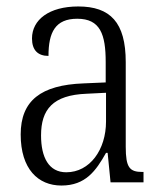

<svg xmlns="http://www.w3.org/2000/svg" viewBox="-20 -564 503 594"><path d="M170 10C245 10 277 -36 308 -91H313L322 0H424V-32H421C381 -32 369 -45 369 -110V-372C369 -495 321 -544 222 -544C132 -544 79 -503 79 -445C79 -409 97 -391 130 -391C130 -464 151 -506 219 -506C290 -506 307 -458 307 -372V-309L238 -306C107 -301 44 -253 44 -148C44 -41 98 10 170 10ZM185 -31C131 -31 107 -77 107 -145C107 -225 143 -270 248 -274L308 -277V-188C308 -101 258 -31 185 -31Z"/></svg>

Font: Noto Serif Sinhala Condensed Light
Style: Regular
Weight: 300
Width: 3
Designer: Jelle Bosma - Monotype Design Team
Foundry: Monotype Imaging Inc.
Version: Version 2.007